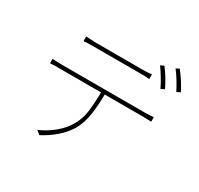

<svg xmlns="http://www.w3.org/2000/svg" viewBox="-178 -1055 1357 1310"><g transform="rotate(30 500.0 -400.0)"><path d="M254 -705Q276 -703 293 -703H523H606H658Q705 -703 737 -707V-670Q712 -673 658 -673H430H347H295Q240 -673 219 -670V-707ZM134 -458Q146 -457 175 -457H440H569H689H782H829Q845 -457 873 -459L894 -460V-425Q856 -427 829 -427H569H440H319H225H175H135Q123 -427 97 -425V-460ZM472 -136Q441 -84 391 -40Q341 4 279 36L249 12Q313 -16 364.5 -58.5Q416 -101 445 -151Q479 -207 488 -273Q497 -339 498 -449H527Q527 -345 515.5 -269.5Q504 -194 472 -136ZM865 -664 837 -650Q823 -680 799 -720Q775 -760 754 -788L781 -801Q825 -745 865 -664ZM969 -700 941 -686Q899 -768 856 -823L882 -836Q934 -769 969 -700Z"/></g></svg>

Font: Merged Yaku Han JP Thin
Style: Regular
Weight: 250
Designer: Ryoko NISHIZUKA 西塚涼子 (kana, bopomofo & ideographs); Paul D. Hunt (Latin, Greek & Cyrillic); Sandoll Communications 산돌커뮤니
Foundry: Adobe
Version: Version 2.004